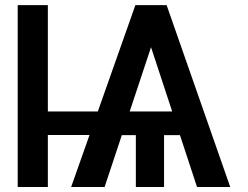

<svg xmlns="http://www.w3.org/2000/svg" viewBox="-20 -748 993 768"><path d="M426.8 -302.2V-208H139.6V-302.2ZM171.4 -727.5V0H50.8V-727.5ZM617.2 -658.7 398.4 0H264.6L521.5 -727.5H599.6ZM768.1 0 549.8 -663.6 568.4 -727.5H646.5L900.9 0ZM761.2 -302.2V-207.5H391.6V-302.2ZM636.2 -263.2V0H523.4V-263.2Z"/></svg>

Font: Inter Cardless Tabular Medium
Style: Regular
Weight: 500
Designer: Rasmus Andersson
Foundry: rsms
Version: Version 4.000;git-4fc901f